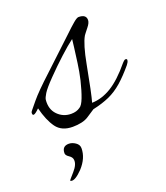

<svg xmlns="http://www.w3.org/2000/svg" viewBox="-137 -484 664 768"><g transform="rotate(-20 195.0 -100.0)"><path d="M115 2Q68 2 45.5 -29Q23 -60 9 -115Q-9 -97 -16 -97Q-21 -97 -21 -105Q-21 -111 -16 -116Q-16 -116 9.5 -147Q35 -178 96 -234L222 -352Q248 -377 263.5 -390Q279 -403 286 -403Q318 -403 318 -379Q318 -367 305 -351Q295 -339 290.5 -332.5Q286 -326 285 -325Q267 -294 252 -214Q241 -155 233 -117Q225 -79 220 -62Q262 -63 303 -88Q344 -113 391 -170Q393 -172 397 -176Q401 -180 405 -180Q411 -180 411 -175Q411 -170 408 -165Q405 -160 402 -156Q371 -119 344 -95.5Q317 -72 287 -58.5Q257 -45 216 -36L184 -15Q171 -6 153 -2Q135 2 115 2ZM127 -49Q150 -49 165 -60Q176 -66 186.5 -93.5Q197 -121 207 -162Q215 -197 219.5 -230.5Q224 -264 228 -295L232 -329Q209 -312 174 -280Q139 -248 105 -213Q71 -178 61 -161.5Q51 -145 50 -137Q46 -97 69.5 -73Q93 -49 127 -49ZM35 203Q31 202 31 200Q31 199 54 173Q77 147 74 127Q73 116 60 107.5Q47 99 47 90Q47 60 76 60Q90 60 104 69.5Q118 79 118 94Q118 136 83 174Q51 207 35 203Z"/></g></svg>

Font: Alex Brush
Style: Regular
Weight: 400
Designer: Robert E. Leuschke
Foundry: Robert E. Leuschke
Version: Version 1.111; ttfautohint (v1.8.4.7-5d5b)